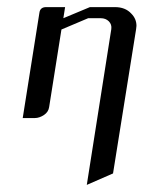

<svg xmlns="http://www.w3.org/2000/svg" viewBox="-20 -332 406 540"><path d="M43.9 0 90.8 -295.9Q92.8 -312 109.9 -312H163.1L158.2 -280.8L232.9 -312H303.2Q332.5 -312 349.1 -293.9Q363.8 -279.3 363.8 -259.3Q363.8 -255.9 362.8 -250L297.9 155.8L224.1 188L293 -250Q294.9 -263.2 286.1 -272Q277.3 -280.8 263.2 -280.8H228L152.8 -249L118.2 -30.8Q116.2 -17.1 104 -8.8Q90.8 0 78.1 0Z"/></svg>

Font: Hhenum
Style: Italic
Weight: 400
Designer: T. Christopher White
Version: Version 1.0